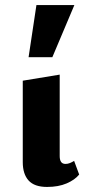

<svg xmlns="http://www.w3.org/2000/svg" viewBox="-20 -731 352 759"><path d="M166 8Q116 8 93 -17.5Q70 -43 70 -90V-412L216 -436V-114Q216 -99 221.5 -91Q227 -83 239 -83Q248 -83 256.5 -86.5Q265 -90 273 -95L293 -41Q276 -20 243.5 -6Q211 8 166 8ZM93 -505 124 -711H274L187 -505Z"/></svg>

Font: Ysabeau Infant ExtraBold
Style: Regular
Weight: 800
Designer: Christian Thalmann (Catharsis Fonts)
Version: Version 2.001;gftools[0.9.30]; featfreeze: ss01,ss02,lnum